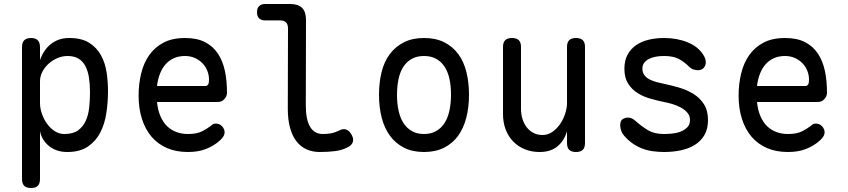

<svg xmlns="http://www.w3.org/2000/svg" viewBox="-20 -750 4240 960"><path d="M135 -560Q158 -560 169 -548.5Q180 -537 180 -514V-450Q189 -475 202.5 -495Q216 -515 234 -529.5Q252 -544 275 -552Q298 -560 327 -560Q388 -560 426 -536Q464 -512 485 -473.5Q506 -435 513 -388Q520 -341 520 -294Q520 -240 512 -186Q504 -132 482 -88.5Q460 -45 420 -17.5Q380 10 317 10Q262 10 225.5 -19.5Q189 -49 180 -94V145Q180 168 169 179Q158 190 135 190Q112 190 101 179Q90 168 90 145V-514Q90 -537 101 -548.5Q112 -560 135 -560ZM318 -470Q291 -470 266 -459Q241 -448 222 -430.5Q203 -413 191.5 -390.5Q180 -368 180 -344V-234Q180 -210 189 -183Q198 -156 214 -133Q230 -110 252.5 -95Q275 -80 302 -80Q345 -80 370 -98Q395 -116 408.5 -145.5Q422 -175 426 -212.5Q430 -250 430 -288Q430 -327 425 -360.5Q420 -394 407.5 -418.5Q395 -443 373 -456.5Q351 -470 318 -470Z M1059 -132Q1078 -132 1090.5 -118.5Q1103 -105 1103 -88Q1103 -79 1098.5 -70.5Q1094 -62 1082 -50Q1066 -35 1048 -24Q1030 -13 1009.5 -5Q989 3 966.5 6.5Q944 10 919 10Q861 10 815.5 -9.5Q770 -29 738.5 -65.5Q707 -102 690 -154.5Q673 -207 673 -272Q673 -329 685.5 -381.5Q698 -434 725.5 -473.5Q753 -513 797 -536.5Q841 -560 905 -560Q965 -560 1005 -539.5Q1045 -519 1069.5 -482Q1094 -445 1104.5 -395.5Q1115 -346 1115 -287Q1115 -269 1102 -254.5Q1089 -240 1068 -240H765Q769 -200 782 -169.5Q795 -139 815 -119.5Q835 -100 861.5 -90Q888 -80 920 -80Q965 -80 991.5 -94Q1018 -108 1033 -120Q1041 -127 1046 -129.5Q1051 -132 1059 -132ZM765 -320H1009Q1014 -320 1019.5 -326Q1025 -332 1025 -353Q1025 -374 1017 -395Q1009 -416 993.5 -432.5Q978 -449 955.5 -459.5Q933 -470 905 -470Q874 -470 849.5 -459Q825 -448 807.5 -428Q790 -408 779.5 -380.5Q769 -353 765 -320Z M1509 -224Q1509 -152 1530.5 -116Q1552 -80 1594 -80Q1614 -80 1633 -83Q1652 -86 1675 -97Q1695 -108 1710.5 -102.5Q1726 -97 1737 -78Q1749 -58 1744.5 -41.5Q1740 -25 1721 -15Q1691 1 1656 5.5Q1621 10 1579 10Q1543 10 1513.5 -3Q1484 -16 1463 -42.5Q1442 -69 1430.5 -110Q1419 -151 1419 -207L1420 -608Q1420 -628 1410 -638Q1400 -648 1380 -648H1306Q1286 -648 1275.5 -658.5Q1265 -669 1265 -689Q1265 -709 1275.5 -719.5Q1286 -730 1306 -730H1430Q1471 -730 1490.5 -710.5Q1510 -691 1510 -650Z M2100 10Q2042 10 2000 -11.5Q1958 -33 1930 -71Q1902 -109 1888.5 -161.5Q1875 -214 1875 -276Q1875 -338 1888 -390Q1901 -442 1929 -479.5Q1957 -517 1999.5 -538.5Q2042 -560 2100 -560Q2159 -560 2201.5 -538.5Q2244 -517 2271.5 -479.5Q2299 -442 2312 -390Q2325 -338 2325 -276Q2325 -214 2311.5 -161.5Q2298 -109 2270.5 -71Q2243 -33 2200.5 -11.5Q2158 10 2100 10ZM2100 -80Q2135 -80 2160.5 -94.5Q2186 -109 2202.5 -134.5Q2219 -160 2227 -196.5Q2235 -233 2235 -276Q2235 -319 2227.5 -354.5Q2220 -390 2203.5 -415.5Q2187 -441 2161.5 -455.5Q2136 -470 2100 -470Q2064 -470 2038.5 -455.5Q2013 -441 1996.5 -415.5Q1980 -390 1972.5 -354Q1965 -318 1965 -275Q1965 -232 1973 -196Q1981 -160 1997.5 -134.5Q2014 -109 2039.5 -94.5Q2065 -80 2100 -80Z M2815 -234V-515Q2815 -538 2826 -549Q2837 -560 2860 -560Q2883 -560 2894 -549Q2905 -538 2905 -515V-35Q2905 -12 2894 -1Q2883 10 2860 10Q2837 10 2826 -1Q2815 -12 2815 -35V-94Q2801 -46 2767 -18Q2733 10 2678 10Q2638 10 2604.5 -3.5Q2571 -17 2546.5 -42Q2522 -67 2508.5 -102Q2495 -137 2495 -180V-515Q2495 -538 2506 -549Q2517 -560 2540 -560Q2563 -560 2574 -549Q2585 -538 2585 -515V-206Q2585 -180 2592 -156.5Q2599 -133 2612.5 -115Q2626 -97 2646 -86Q2666 -75 2693 -75Q2720 -75 2742.5 -91Q2765 -107 2781 -130.5Q2797 -154 2806 -182Q2815 -210 2815 -234Z M3301 10Q3271 10 3243 6Q3215 2 3190.5 -7.5Q3166 -17 3143.5 -32.5Q3121 -48 3101 -71Q3091 -82 3086 -96Q3081 -110 3081 -124Q3081 -146 3093 -154Q3105 -162 3119 -162Q3130 -162 3139 -158Q3148 -154 3159 -144Q3191 -116 3221.5 -98Q3252 -80 3300 -80Q3317 -80 3339.5 -82Q3362 -84 3382 -91.5Q3402 -99 3416 -113Q3430 -127 3430 -150Q3430 -172 3416 -187.5Q3402 -203 3382 -213.5Q3362 -224 3339.5 -230.5Q3317 -237 3300 -240Q3266 -247 3231 -257Q3196 -267 3167.5 -285Q3139 -303 3120.5 -332Q3102 -361 3102 -406Q3102 -448 3118 -477Q3134 -506 3161 -524.5Q3188 -543 3224 -551.5Q3260 -560 3300 -560Q3365 -560 3418 -538.5Q3471 -517 3497 -475Q3504 -464 3506.5 -455Q3509 -446 3509 -439Q3509 -423 3499 -411Q3489 -399 3469 -399Q3460 -399 3448 -402.5Q3436 -406 3425 -417Q3401 -441 3373.5 -455.5Q3346 -470 3300 -470Q3278 -470 3258.5 -466.5Q3239 -463 3224 -455Q3209 -447 3200.5 -435.5Q3192 -424 3192 -407Q3192 -387 3202.5 -373.5Q3213 -360 3229.5 -352Q3246 -344 3265 -339Q3284 -334 3300 -331Q3338 -323 3377 -311.5Q3416 -300 3448 -280Q3480 -260 3500 -228.5Q3520 -197 3520 -149Q3520 -105 3502 -74.5Q3484 -44 3454 -25.5Q3424 -7 3384.5 1.5Q3345 10 3301 10Z M4059 -132Q4078 -132 4090.5 -118.5Q4103 -105 4103 -88Q4103 -79 4098.5 -70.5Q4094 -62 4082 -50Q4066 -35 4048 -24Q4030 -13 4009.5 -5Q3989 3 3966.5 6.5Q3944 10 3919 10Q3861 10 3815.5 -9.5Q3770 -29 3738.5 -65.5Q3707 -102 3690 -154.5Q3673 -207 3673 -272Q3673 -329 3685.5 -381.5Q3698 -434 3725.5 -473.5Q3753 -513 3797 -536.5Q3841 -560 3905 -560Q3965 -560 4005 -539.5Q4045 -519 4069.5 -482Q4094 -445 4104.5 -395.5Q4115 -346 4115 -287Q4115 -269 4102 -254.5Q4089 -240 4068 -240H3765Q3769 -200 3782 -169.5Q3795 -139 3815 -119.5Q3835 -100 3861.5 -90Q3888 -80 3920 -80Q3965 -80 3991.5 -94Q4018 -108 4033 -120Q4041 -127 4046 -129.5Q4051 -132 4059 -132ZM3765 -320H4009Q4014 -320 4019.5 -326Q4025 -332 4025 -353Q4025 -374 4017 -395Q4009 -416 3993.5 -432.5Q3978 -449 3955.5 -459.5Q3933 -470 3905 -470Q3874 -470 3849.5 -459Q3825 -448 3807.5 -428Q3790 -408 3779.5 -380.5Q3769 -353 3765 -320Z"/></svg>

Font: Maple Mono NF CN
Style: Regular
Weight: 400
Monospace: yes
Designer: subframe7536
Version: Version 7.000